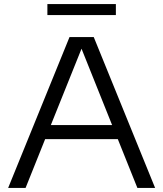

<svg xmlns="http://www.w3.org/2000/svg" viewBox="-20 -922 801 942"><path d="M654 0 558 -239.5H201.5L105.5 0H20L321 -740H440L741 0ZM229.5 -308.5H530L380 -683ZM212.5 -848V-902H548.5V-848Z"/></svg>

Font: Encode Sans Expanded
Style: Regular
Weight: 400
Width: 7
Designer: Multiple Designers
Foundry: Impallari Type
Version: Version 2.000